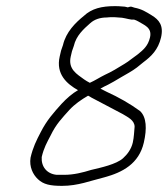

<svg xmlns="http://www.w3.org/2000/svg" viewBox="-20 -642 548 626"><path d="M116 -130C122.9 -159.7 132.5 -176.3 145.4 -201C162.8 -237.2 182.3 -257 206.6 -284C224.3 -303 245.3 -317.3 267.2 -330C270.2 -328.7 273.8 -326.7 277.8 -324C312.4 -305.9 346.5 -287.5 380.3 -270C395.9 -260.3 418.5 -250.5 418.9 -229C417.3 -213.8 417 -194.7 412.9 -177C408 -156 395.4 -138.8 381.1 -126C359.3 -106.3 308.3 -95.3 277.3 -88C250.6 -79.7 220.8 -72 189.6 -72H164.6C132.4 -75.3 114 -98.8 116 -130ZM417.4 -578C421.8 -576.7 426.3 -574.7 431.1 -572C449.2 -560.4 476.6 -552.8 469.1 -520C462.6 -492.2 447.3 -479.6 429.4 -465L407.7 -449C401.1 -443.7 393.9 -438.7 386.2 -434C365.2 -420.9 342.7 -407.3 321.9 -398C305 -389.7 290.3 -379.8 272.9 -372C266.3 -375.3 260.2 -379 254.4 -383C231.8 -399.9 201 -415.8 210.7 -458L214.7 -475C216.6 -480.3 218.5 -486 220.6 -492C228.4 -526 252.5 -547.1 273.7 -566C287.5 -578.7 306.3 -585 328.1 -585C333.5 -585.7 339.6 -586 346.3 -586C353 -586 359.5 -585.7 366.1 -585C382.2 -585 395.2 -579.8 409.4 -578ZM307.5 -353C315.5 -357.6 324.4 -362.4 332.5 -366L350.8 -376C356.2 -379.3 363.6 -383.7 372.8 -389L400.5 -405C409.7 -410.3 418.4 -416 426.4 -422L447.4 -439C473.3 -458.3 495.9 -480.1 505.1 -520C514.1 -559.3 498.2 -577.7 474.7 -592C456.6 -603.1 442.5 -612.4 418.4 -617L409.1 -620C406 -620.7 401.8 -620 396.7 -618C390.5 -620 384 -621 377.4 -621C370.2 -621.7 362.6 -622 354.6 -622C311.3 -622 279 -614.2 253.2 -590C226.1 -568 195.2 -537.8 185.3 -495L179.1 -477L174.7 -458C161.3 -399.7 198.9 -368 234.3 -348C216.5 -338.1 195.7 -319.7 181.2 -304C154.5 -274.3 132.6 -250.1 112.7 -211C98.7 -184.2 87.3 -161.4 79.6 -128C74.9 -98 87.5 -72.9 103.4 -58C121.5 -40.6 143.7 -36 182.3 -36C234.4 -36 274.3 -52.6 320.8 -64C379.5 -80 433 -108.1 448.9 -177C459.3 -222.2 458 -259.8 436.6 -280C404.1 -303.7 367 -324.9 327.2 -343Z"/></svg>

Font: HoneyBee
Style: LitIt
Weight: 300
Foundry: Cannot Into Space Fonts
Version: Version 0.89